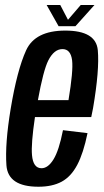

<svg xmlns="http://www.w3.org/2000/svg" viewBox="-20 -722 403 747"><path d="M129.5 4.5Q11 4.5 5 -79Q-1 -162.5 21.5 -298.5Q46.5 -449 81.5 -526Q116.5 -603 234 -603Q353.5 -603 360.5 -526.8Q367.5 -450.5 342 -301Q338.5 -282 335 -266.5H116Q100.5 -162 104.5 -118.5Q109 -67.5 141.5 -67.5Q167 -67.5 188.2 -102Q209.5 -136.5 225 -215.5L320.5 -204Q304.5 -126 280.5 -80.5Q256.5 -35 220 -15.2Q183.5 4.5 129.5 4.5ZM127.5 -332.5H246.5Q265.5 -446.5 260.5 -487.5Q255 -531 223 -531Q190.5 -531 168 -487Q148.5 -448.5 127.5 -332.5ZM208 -620 161.5 -702.5H214.5L244.5 -645L294 -702.5H347.5L273.5 -620Z"/></svg>

Font: Anybody Condensed Medium
Style: Italic
Weight: 500
Width: 3
Italic angle: -10°
Designer: Tyler Finck
Foundry: Etcetera Type Company
Version: Version 1.010; ttfautohint (v1.8.3) -l 8 -r 50 -G 200 -x 14 